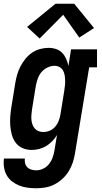

<svg xmlns="http://www.w3.org/2000/svg" viewBox="-25 -794 545 1027"><path d="M170 213Q146 213 122.5 210Q99 207 78 198.5Q57 190 39.5 176.5Q22 163 11 143.5Q0 124 -3.5 101Q-7 78 -4 54H108Q106 67 109.5 80Q113 93 122 101.5Q131 110 143.5 113.5Q156 117 170 117Q188 117 206.5 108Q225 99 237.5 83Q250 67 256.5 48.5Q263 30 266 12L280 -72Q269 -54 254 -38.5Q239 -23 221.5 -12.5Q204 -2 184 3Q164 8 144 8Q119 8 96.5 -1.5Q74 -11 59.5 -30Q45 -49 38.5 -72.5Q32 -96 30 -121Q28 -146 30 -171.5Q32 -197 36 -222L57 -352Q61 -375 67.5 -397Q74 -419 85 -440Q96 -461 111.5 -480Q127 -499 147 -512.5Q167 -526 190 -532Q213 -538 235 -538Q256 -538 275.5 -531.5Q295 -525 308 -511Q321 -497 329 -479Q337 -461 341 -441L355 -530H494V-434H452L376 27Q372 52 364 76Q356 100 342.5 122Q329 144 309.5 162Q290 180 267 192Q244 204 219 208.5Q194 213 170 213ZM207 -88Q224 -88 241 -95Q258 -102 270 -116Q282 -130 288.5 -146.5Q295 -163 298 -180L319 -310Q321 -324 322.5 -338Q324 -352 323.5 -366Q323 -380 320.5 -393.5Q318 -407 311.5 -418Q305 -429 293 -435.5Q281 -442 267 -442Q248 -442 229 -433Q210 -424 197 -408.5Q184 -393 177.5 -374.5Q171 -356 167 -337L146 -207Q144 -193 143 -179.5Q142 -166 143 -153.5Q144 -141 148.5 -128.5Q153 -116 161 -106.5Q169 -97 181 -92.5Q193 -88 207 -88ZM187 -588 120 -650 272 -774H372L478 -644L399 -593L313 -715Z"/></svg>

Font: Iosevka Curly Slab Oblique
Style: Bold
Weight: 700
Italic angle: -9°
Monospace: yes
Designer: Belleve Invis
Foundry: Belleve Invis
Version: Version 11.1.0; ttfautohint (v1.8.3)